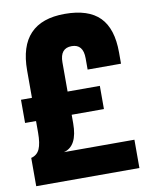

<svg xmlns="http://www.w3.org/2000/svg" viewBox="-80 -758 626 816"><g transform="rotate(-10 232.5 -350.0)"><path d="M210.9 -235.8Q210.9 -137.2 150.9 -122.1H455.1V0H9.8V-122.1Q35.6 -128.4 46.4 -152.3Q57.1 -176.3 57.1 -223.1V-272.9H9.8V-373H57.1V-491.2Q57.1 -700.2 255.9 -700.2Q357.9 -700.2 406.5 -650.9Q455.1 -601.6 455.1 -499V-450.2H311V-499Q311 -560.1 261.2 -560.1Q210.9 -560.1 210.9 -499V-373H350.1V-272.9H210.9Z"/></g></svg>

Font: Quaderni
Style: Regular
Weight: 400
Designer: Romain Laurent, Daphné Lejeune, Alexandre D’Hubert
Foundry: ESAD Valence
Version: Version 1.000;FEAKit 1.0